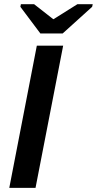

<svg xmlns="http://www.w3.org/2000/svg" viewBox="-20 -909 469 929"><path d="M285.6 -688 151.9 0H24.9L158.2 -688ZM425.8 -876 283.2 -747.1H175.3L78.6 -876L81.1 -888.7H145L237.3 -816.4H239.3L354.5 -888.7H428.7Z"/></svg>

Font: Arimo SemiBold
Style: Italic
Weight: 600
Italic angle: -12°
Version: Version 1.33